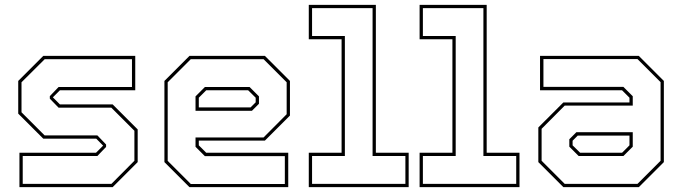

<svg xmlns="http://www.w3.org/2000/svg" viewBox="-20 -770 2806 790"><path d="M60 0V-141.5H375L405.5 -172V-169.5L376 -199.5H158L55 -302.5V-437L158 -540H536.5V-398.5H226.5L196 -368V-371L226.5 -340.5H443.5L546.5 -237.5V-103L443.5 0ZM73.5 -13.5H438.5L533 -108.5V-232L438 -327H221L185 -364V-374.5L221 -412H523V-526.5H164L68.5 -431.5V-308L163.5 -213H380.5L416.5 -175.5V-165.5L380.5 -128H73.5Z M1070 -540 1173 -437V-294.5L1070 -191.5H798V-172L828.5 -141.5H1166V0H759.5L656.5 -103V-437L759.5 -540ZM1007 -412 1045.5 -373.5V-343L1016.5 -314H784.5V-373.5L823 -412ZM1064.5 -526.5H765L670 -431.5V-108L765 -13H1152V-127.5H823L784.5 -166V-204.5H1064.5L1159.5 -300V-431.5ZM1001 -398.5H828.5L798 -368V-328H1011L1032 -349V-368Z M1250.5 0V-141.5H1385.5V-608.5H1250.5V-750H1526.5V-141.5H1661.5V0ZM1264 -13.5H1648V-128H1513V-736.5H1264V-622H1399V-128H1264Z M1706.5 0V-141.5H1841.5V-608.5H1706.5V-750H1982.5V-141.5H2117.5V0ZM1720 -13.5H2104V-128H1969V-736.5H1720V-622H1855V-128H1720Z M2298 0 2195 -103V-245.5L2298 -348.5H2570V-368L2539.5 -398.5H2202V-540H2608.5L2711.5 -437V-103L2608.5 0ZM2361 -128 2322.5 -166.5V-197L2351.5 -226H2583.5V-166.5L2545 -128ZM2303.5 -13.5H2603L2698 -108.5V-432L2603 -527H2216V-412.5H2545L2583.5 -374V-335.5H2303.5L2208.5 -240V-108.5ZM2367 -141.5H2539.5L2570 -172V-212H2357L2336 -191V-172Z"/></svg>

Font: Tourney Thin
Style: Regular
Weight: 100
Designer: Tyler Finck
Foundry: Etcetera Type Co
Version: Version 1.015